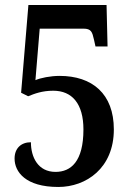

<svg xmlns="http://www.w3.org/2000/svg" viewBox="-20 -734 524 764"><path d="M212 10C323 10 433 -65 433 -219C433 -361 347 -432 217 -432C181 -432 141 -424 121 -415L138 -620H312C343 -620 347 -607 354 -576L360 -549H408L404 -714H93L64 -365L92 -351C117 -361 147 -373 192 -373C267 -373 312 -321 312 -219C312 -91 262 -50 201 -50C131 -50 103 -109 103 -168C64 -168 38 -144 38 -103C38 -50 82 10 212 10Z"/></svg>

Font: Noto Serif Ethiopic Condensed SemiBold
Style: Regular
Weight: 600
Width: 3
Designer: Monotype Design Team
Foundry: Monotype Imaging Inc.
Version: Version 2.102